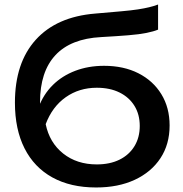

<svg xmlns="http://www.w3.org/2000/svg" viewBox="-20 -815 809 849"><path d="M405 14Q292 14 211.5 -30.5Q131 -75 88.5 -159Q46 -243 46 -361Q46 -537 138 -639Q230 -741 401 -755Q470 -761 515.5 -765Q561 -769 590 -773.5Q619 -778 639.5 -783Q660 -788 679 -795V-684Q660 -676 628 -669.5Q596 -663 547 -659Q498 -655 427 -651Q293 -644 225 -571Q157 -498 157 -363V-331L150 -339Q172 -398 213.5 -439Q255 -480 313 -502Q371 -524 440 -524Q527 -524 592 -491Q657 -458 693.5 -398.5Q730 -339 730 -260Q730 -177 689.5 -115.5Q649 -54 576 -20Q503 14 405 14ZM408 -88Q466 -88 508.5 -109Q551 -130 574.5 -168.5Q598 -207 598 -258Q598 -309 574.5 -347Q551 -385 508.5 -406Q466 -427 408 -427Q330 -427 270.5 -385Q211 -343 182 -266Q199 -184 259.5 -136Q320 -88 408 -88Z"/></svg>

Font: Bounded
Style: Regular
Weight: 400
Designer: Vlad Churkin
Version: Version 1.0